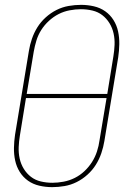

<svg xmlns="http://www.w3.org/2000/svg" viewBox="-20 -763 540 791"><path d="M195 8Q168 8 142 2Q116 -4 95.5 -18.5Q75 -33 61.5 -54.5Q48 -76 42.5 -101.5Q37 -127 37.5 -154Q38 -181 42 -208L99 -553Q103 -578 111.5 -603Q120 -628 134 -650.5Q148 -673 168.5 -691.5Q189 -710 213 -722Q237 -734 263 -738.5Q289 -743 314 -743Q341 -743 367 -737Q393 -731 413.5 -716.5Q434 -702 447.5 -680.5Q461 -659 466.5 -633.5Q472 -608 471.5 -581Q471 -554 467 -527L410 -182Q406 -157 397.5 -132Q389 -107 375 -84.5Q361 -62 340.5 -43.5Q320 -25 296 -13Q272 -1 246 3.5Q220 8 195 8ZM422 -376 447 -530Q451 -554 452 -578Q453 -602 448 -625Q443 -648 431 -667.5Q419 -687 401.5 -700.5Q384 -714 361 -719.5Q338 -725 313 -725Q291 -725 267 -720.5Q243 -716 221.5 -705Q200 -694 181.5 -677Q163 -660 150 -639.5Q137 -619 130 -596Q123 -573 119 -550L90 -376ZM196 -10Q218 -10 242 -14.5Q266 -19 288 -30Q310 -41 328 -58Q346 -75 359 -95.5Q372 -116 379.5 -139Q387 -162 390 -185L419 -359H87L62 -205Q58 -181 57 -157Q56 -133 61 -110Q66 -87 78 -67.5Q90 -48 107.5 -34.5Q125 -21 148 -15.5Q171 -10 196 -10Z"/></svg>

Font: Iosevka Term Curly Th Obl
Style: Regular
Weight: 100
Italic angle: -9°
Designer: Belleve Invis
Foundry: Belleve Invis
Version: Version 32.3.0